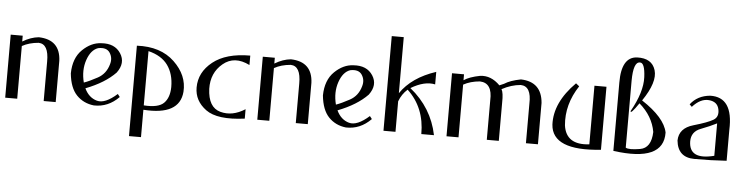

<svg xmlns="http://www.w3.org/2000/svg" viewBox="-52 -1002 5787 1481"><g transform="rotate(5 2841.5 -261.0)"><path d="M93 -443C135 -468.3 176.7 -483 218 -487C328.7 -483.7 386.3 -428 391 -320V0H298V-306C298.7 -396.7 272.7 -442.7 220 -444C171.3 -440 129 -428 93 -408V0H0V-488H93Z M557 -415C601.7 -458.3 650 -481 702 -483C771.3 -488.3 821.5 -467 852.5 -419C883.5 -371 879.3 -320.7 840 -268C785.3 -211.3 708.7 -164 610 -126C632 -79.3 664.2 -50.2 706.5 -38.5C748.8 -26.8 801 -48.7 863 -104L880 -82C824.7 -25.3 760 2 686 0C632 -6 587.3 -27.3 552 -64C516.7 -100.7 495.3 -156.3 488 -231C489.3 -310.3 512.3 -371.7 557 -415ZM772 -416C754.7 -442.7 724.3 -451.7 681 -443C643.7 -430.3 615.8 -397.2 597.5 -343.5C579.2 -289.8 578 -231.7 594 -169C621.3 -178.3 656.2 -194.5 698.5 -217.5C740.8 -240.5 769 -277 783 -327C793 -359.7 789.3 -389.3 772 -416Z M977 212V-488C1099.7 -494 1196.7 -463 1268 -395C1339.3 -327 1372 -250.3 1366 -165C1356 -41.7 1257.3 13.3 1070 0V212ZM1269 -193C1269 -261 1252.8 -317.3 1220.5 -362C1188.2 -406.7 1138 -437.3 1070 -454V-34C1145.3 -28.7 1197.2 -40.2 1225.5 -68.5C1253.8 -96.8 1268.3 -138.3 1269 -193Z M1464 -207C1464 -285.7 1498 -352.2 1566 -406.5C1634 -460.8 1730.3 -488 1855 -488V-415C1775 -455 1705.7 -450.7 1647 -402C1588.3 -353.3 1560 -287.7 1562 -205C1566 -109.7 1599.5 -53.3 1662.5 -36C1725.5 -18.7 1789.7 -31 1855 -73V0C1714.3 18.7 1614 6 1554 -38C1494 -82 1464 -138.3 1464 -207Z M2045 -443C2087 -468.3 2128.7 -483 2170 -487C2280.7 -483.7 2338.3 -428 2343 -320V0H2250V-306C2250.7 -396.7 2224.7 -442.7 2172 -444C2123.3 -440 2081 -428 2045 -408V0H1952V-488H2045Z M2509 -415C2553.7 -458.3 2602 -481 2654 -483C2723.3 -488.3 2773.5 -467 2804.5 -419C2835.5 -371 2831.3 -320.7 2792 -268C2737.3 -211.3 2660.7 -164 2562 -126C2584 -79.3 2616.2 -50.2 2658.5 -38.5C2700.8 -26.8 2753 -48.7 2815 -104L2832 -82C2776.7 -25.3 2712 2 2638 0C2584 -6 2539.3 -27.3 2504 -64C2468.7 -100.7 2447.3 -156.3 2440 -231C2441.3 -310.3 2464.3 -371.7 2509 -415ZM2724 -416C2706.7 -442.7 2676.3 -451.7 2633 -443C2595.7 -430.3 2567.8 -397.2 2549.5 -343.5C2531.2 -289.8 2530 -231.7 2546 -169C2573.3 -178.3 2608.2 -194.5 2650.5 -217.5C2692.8 -240.5 2721 -277 2735 -327C2745 -359.7 2741.3 -389.3 2724 -416Z M2929 -733H3022V-299C3080 -384.3 3171 -447.3 3295 -488V-391C3239.7 -403 3177 -388 3107 -346C3220.3 -255.3 3291.3 -140 3320 0H3222C3222.7 -136.7 3177.7 -247.3 3087 -332C3057.7 -306 3036 -274 3022 -236V0H2929Z M3824 -442C3853.3 -461.3 3895.7 -476.3 3951 -487C4058.3 -483.7 4116.3 -428 4125 -320V0H4032V-306C4035.3 -396.7 4009 -442.7 3953 -444C3904.3 -440 3856 -425 3808 -399C3818.7 -381 3823.3 -347 3822 -297V0H3729V-306C3733 -396 3702.3 -442 3637 -444C3588.3 -440 3546 -428 3510 -408V0H3417V-488H3510V-442C3538 -461.3 3579.7 -476.3 3635 -487C3691 -494.3 3742.3 -474.3 3789 -427Z M4223 -161C4217.7 -275 4269 -386 4377 -494L4403 -473C4337.7 -374.3 4310 -271 4320 -163C4334 -63 4400.7 -20 4520 -34V-488H4613V0C4362.3 26.7 4232.3 -27 4223 -161Z M4709 0V-529C4708.3 -661.7 4748.3 -730 4829 -734C4905.7 -736.7 4953.2 -708 4971.5 -648C4989.8 -588 4964.7 -507.7 4896 -407C5015.3 -329 5082.7 -252 5098 -176C5100.7 -22.7 4971 36 4709 0ZM4802 -552V-33C4818.7 -23 4855.7 -22.8 4913 -32.5C4970.3 -42.2 5000.3 -88.7 5003 -172C4989 -252.7 4947.3 -323 4878 -383C4835.3 -320.3 4814.3 -298.7 4815 -318C4873 -420.7 4900.3 -510.2 4897 -586.5C4893.7 -662.8 4879 -699.7 4853 -697C4819.7 -697 4802.7 -648.7 4802 -552Z M5264 -409C5300 -456.3 5350.7 -483 5416 -489C5536 -492.3 5592.7 -409 5586 -239V0C5505.3 5.3 5422.2 7.8 5336.5 7.5C5250.8 7.2 5203.7 -36.3 5195 -123C5196.3 -187 5233.5 -229.5 5306.5 -250.5C5379.5 -271.5 5430 -290.3 5458 -307C5486 -323.7 5496 -351.3 5488 -390C5480 -428.7 5454 -450 5410 -454C5366 -458 5323.3 -437 5282 -391ZM5488 -30V-281C5454 -263.7 5413 -245.8 5365 -227.5C5317 -209.2 5293 -175 5293 -125C5294.3 -29 5359.3 2.7 5488 -30Z"/></g></svg>

Font: Neocyr
Style: Regular
Weight: 400
Designer: Viktar Palstsiuk <vipals@gmail.com>
Version: 1.00